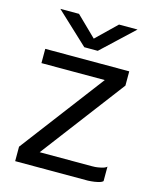

<svg xmlns="http://www.w3.org/2000/svg" viewBox="-113 -829 742 908"><g transform="rotate(15 258.0 -375.5)"><path d="M477.1 -87.9V-17.1Q471.2 -10.3 453.1 -6.1Q435.1 -2 419.9 -1L404.8 0H48.8V-70.8L358.9 -480H48.8V-549.8H460V-480L149.9 -70.8H405.8Q412.1 -70.8 421.6 -71.3Q431.2 -71.8 450.4 -75.9Q469.7 -80.1 477.1 -87.9ZM291 -605H225.1L68.8 -751H160.2L257.8 -655.8L356 -751H446.8Z"/></g></svg>

Font: Junction Regular
Style: Regular
Weight: 500
Designer: Caroline Hadilaksono
Foundry: Caroline Hadilaksono
Version: Version 1.056